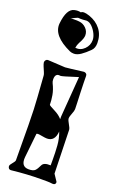

<svg xmlns="http://www.w3.org/2000/svg" viewBox="-171 -873 580 922"><g transform="rotate(20 119.0 -412.0)"><path d="M110 -625Q98 -625 89 -629Q-10 -674 -4 -738Q4 -816 42 -823Q46 -824 50 -824.5Q54 -825 58 -825Q62 -825 66 -824.5Q70 -824 74 -823Q79 -828 88 -828Q99 -828 117 -822Q155 -809 177 -780.5Q199 -752 199 -711Q199 -686 185 -672Q163 -650 144.5 -637.5Q126 -625 110 -625ZM107 -654Q134 -651 153.5 -670.5Q173 -690 173 -717Q173 -732 164.5 -749.5Q156 -767 142.5 -780.5Q129 -794 114 -795Q106 -794 95 -793.5Q84 -793 70 -794Q57 -789 36 -778Q41 -780 47 -780Q53 -780 60 -780Q65 -780 70.5 -780Q76 -780 82 -779Q102 -777 117 -762Q132 -747 132 -726Q132 -719 128.5 -708.5Q125 -698 116 -682Q109 -669 107 -654ZM16 4Q4 4 2 -11Q2 -18 13 -30.5Q24 -43 24 -49Q23 -276 21 -307Q20 -327 17.5 -369.5Q15 -412 10 -476Q10 -482 5 -493.5Q0 -505 -5 -517Q-10 -529 -11 -537Q-11 -544 -6.5 -549Q-2 -554 4 -554Q44 -552 66 -550.5Q88 -549 93 -549Q98 -549 121.5 -552Q145 -555 186 -560Q192 -560 197 -556Q202 -552 202 -545Q202 -530 202.5 -509Q203 -488 204 -460Q205 -430 206 -409Q207 -388 207 -377Q207 -368 200 -351Q193 -334 193 -324Q194 -315 203.5 -299Q213 -283 214 -274Q216 -199 220 -52L242 -19Q243 -18 243 -16Q243 -2 227 -3Q213 -5 198.5 -5Q184 -5 169 -5Q99 -5 18 4ZM156 -307Q156 -313 156 -320Q156 -327 157 -334L172 -528Q92 -502 86 -503Q59 -508 59 -476Q59 -465 63 -457Q77 -429 81.5 -403Q86 -377 86 -355Q88 -351 116 -337Q142 -324 156 -307ZM96 -29Q119 -29 128 -38Q137 -47 146 -67Q154 -85 189 -83V-114Q189 -149 186.5 -183.5Q184 -218 172 -250Q168 -198 128 -198Q119 -198 103 -201Q87 -204 81 -204Q77 -204 73 -202L60 -79Q55 -29 96 -29Z"/></g></svg>

Font: Moo Lah Lah
Style: Regular
Weight: 400
Designer: Robert E. Leuschke
Foundry: Robert E. Leuschke
Version: Version 1.010; ttfautohint (v1.8.3)